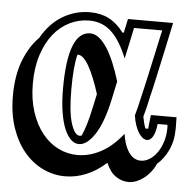

<svg xmlns="http://www.w3.org/2000/svg" viewBox="-74 -534 671 673"><g transform="rotate(5 261.5 -197.5)"><path d="M265.1 -204.6Q255.9 -233.9 246.1 -258.1Q236.3 -282.2 226.6 -299.8Q216.8 -317.4 206.8 -326.9Q196.8 -336.4 187 -336.4H185.1Q174.3 -293.9 174.3 -213.4Q174.3 -132.3 187.3 -93Q200.2 -53.7 217.3 -53.7Q221.2 -53.7 224.6 -55.2Q232.4 -72.3 239.5 -95.7Q246.6 -119.1 252.9 -148.4ZM216.3 -488.3Q254.4 -488.3 283.2 -473.4Q312 -458.5 335.4 -427.2H340.3Q343.3 -440.9 345.7 -453.4Q348.1 -465.8 350.6 -476.1H509.3Q509.3 -475.1 507.1 -465.1Q504.9 -455.1 502 -441.2Q499 -427.2 495.8 -412.1Q492.7 -397 490.2 -385.7Q485.4 -363.3 479.5 -336.4Q473.6 -309.6 468.3 -284.9Q462.9 -260.3 458.5 -241Q454.1 -221.7 452.1 -213.9Q447.3 -190.9 442.4 -171.1Q437.5 -151.4 434.1 -140.1Q436.5 -127.4 439.2 -116.7Q441.9 -106 445.3 -99.1H454.6Q455.6 -106 456.5 -117.7Q457.5 -129.4 460 -147.9H550.3Q550.3 -147.5 550.3 -142.1Q550.3 -136.7 550.5 -130.4Q550.8 -124 550.8 -118.9Q550.8 -113.8 550.8 -113.3V-108.4Q550.8 -65.4 535.4 -32.5Q520 0.5 496.6 20Q488.8 37.1 478 50.5Q467.3 64 454.8 73.2Q442.4 82.5 429 87.6Q415.5 92.8 401.9 92.8Q378.4 92.8 357.4 78.6Q336.4 64.5 322.8 32.2Q288.6 63 252.2 77.6Q215.8 92.3 178.7 92.3Q137.7 92.3 100.1 74.2Q62.5 56.2 34.2 22.2Q5.9 -11.7 -11 -61Q-27.8 -110.4 -27.8 -173.3Q-27.8 -244.1 -7.6 -296.9Q12.7 -349.6 46.9 -383.8Q75.7 -435.1 120.1 -461.7Q164.6 -488.3 216.3 -488.3ZM216.3 -459Q180.7 -459 148.2 -443.4Q115.7 -427.7 91.3 -397.5Q66.9 -367.2 52.5 -323Q38.1 -278.8 38.1 -222.2Q38.1 -166.5 52.5 -122.6Q66.9 -78.6 91.3 -48.1Q115.7 -17.6 147.9 -1.7Q180.2 14.2 215.3 14.2Q256.8 14.2 297.1 -7.1Q337.4 -28.3 374 -74.2Q377.4 -50.3 384 -33.4Q390.6 -16.6 399.2 -5.9Q407.7 4.9 417.7 9.8Q427.7 14.6 438.5 14.6Q453.6 14.6 468.5 5.6Q483.4 -3.4 495.1 -19.8Q506.8 -36.1 514.2 -58.8Q521.5 -81.5 521.5 -108.4Q521.5 -110.8 521.2 -113.3Q521 -115.7 521 -118.7H486.3Q482.9 -87.9 474.1 -73.7Q465.3 -59.6 453.6 -59.6Q446.3 -59.6 438.7 -65.2Q431.2 -70.8 424.3 -81.5Q417.5 -92.3 412.1 -107.7Q406.7 -123 404.3 -142.1Q406.7 -150.4 411.9 -170.4Q417 -190.4 423.3 -219.7Q425.3 -227.5 429.7 -246.8Q434.1 -266.1 439.5 -290.8Q444.8 -315.4 450.7 -342Q456.5 -368.7 461.4 -391.4Q466.3 -414.1 469.7 -429.4Q473.1 -444.8 473.6 -446.8H374.5Q369.1 -420.4 363 -392.1Q356.9 -363.8 351.1 -337.4Q326.2 -399.4 294.2 -429.2Q262.2 -459 216.3 -459ZM318.4 -190.9Q300.8 -108.4 273.2 -66.4Q245.6 -24.4 217.3 -24.4Q202.6 -24.4 189.7 -36.1Q176.8 -47.9 166.7 -71.3Q156.7 -94.7 150.9 -130.4Q145 -166 145 -213.4Q145 -414.6 223.6 -414.6Q239.7 -414.6 254.6 -402.8Q269.5 -391.1 283.2 -369.9Q296.9 -348.6 309.1 -319.3Q321.3 -290 332 -254.9Z"/></g></svg>

Font: XB Kayhan Sayeh
Style: Regular
Weight: 700
Designer: Behnam
Foundry: Irmug
Version: Version 7.300 2009